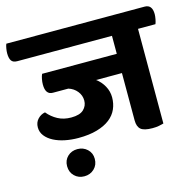

<svg xmlns="http://www.w3.org/2000/svg" viewBox="-149 -733 1028 1011"><g transform="rotate(-15 365.0 -227.5)"><path d="M189 163Q157 163 135.5 142Q114 121 114 88Q114 56 135.5 35.5Q157 15 189 15Q221 15 243 35.5Q265 56 265 88Q265 121 243 142Q221 163 189 163ZM662 -514V2Q652 5 636.5 8Q621 11 601 11Q555 11 537.5 -4Q520 -19 520 -53V-311H379Q405 -292 421 -263Q437 -234 437 -201Q437 -167 424 -137.5Q411 -108 383.5 -86.5Q356 -65 313 -52.5Q270 -40 211 -40Q173 -40 138.5 -47Q104 -54 77 -68Q50 -82 34 -102.5Q18 -123 18 -149Q18 -176 35 -194Q52 -212 75 -216Q98 -188 129.5 -171Q161 -154 202 -154Q249 -154 270 -174Q291 -194 291 -223Q291 -251 273 -273.5Q255 -296 226 -305H142Q102 -305 102 -360Q102 -374 105 -390Q108 -406 113 -416H520V-514H4Q-19 -514 -28 -527.5Q-37 -541 -37 -568Q-37 -579 -34.5 -594Q-32 -609 -28 -618H726Q767 -618 767 -566Q767 -555 764 -539Q761 -523 757 -514Z"/></g></svg>

Font: Baloo 2
Style: Bold
Weight: 700
Designer: Sarang Kulkarni and Ek Type
Foundry: Ek Type
Version: Version 1.640;hotconv 1.0.111;makeotfexe 2.5.65597; ttfautoh